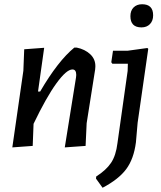

<svg xmlns="http://www.w3.org/2000/svg" viewBox="-20 -690 759 904"><path d="M649 -670Q701 -670 701 -618Q701 -592 686 -576.5Q671 -561 646 -561Q594 -561 594 -614Q594 -640 609 -655Q624 -670 649 -670ZM38 4 90 -357 94 -458 188 -465 159 -259H169Q253 -403 330 -466H341Q380 -458 405 -434.5Q430 -411 429 -376L428 -363L388 -110L383 -3L285 4L338 -326L339 -337Q339 -363 321 -363Q293 -363 245.5 -297.5Q198 -232 138 -107L134 -3ZM674 -464 678 -460 628 -112 620 -20Q610 58 574.5 106Q539 154 463 194L432 151L433 141Q480 111 503 76.5Q526 42 533 -16L581 -356L582 -390H509L504 -397L512 -451H580Z"/></svg>

Font: Alegreya Sans Medium
Style: Italic
Weight: 500
Italic angle: -7°
Designer: Juan Pablo del Peral
Foundry: Huerta Tipografica
Version: Version 2.007